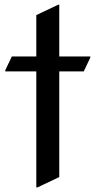

<svg xmlns="http://www.w3.org/2000/svg" viewBox="-20 -777 406 816"><path d="M134.3 19.5V-473.6H2.4V-478.5L30.3 -537.1H134.3V-712.9L227.1 -756.8H231.9V-537.1H363.8V-532.2L335.9 -473.6H231.9V-24.4L139.2 19.5Z"/></svg>

Font: Nova Cut
Style: Book
Weight: 400
Version: Version 2.000